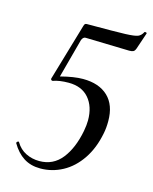

<svg xmlns="http://www.w3.org/2000/svg" viewBox="-104 -725 641 807"><g transform="rotate(15 217.0 -322.0)"><path d="M410 -580Q406 -569 400 -566Q394 -563 382 -563L191 -568Q181 -568 175 -554L129 -383Q187 -398 226 -398Q296 -398 335 -361Q374 -324 374 -254Q374 -224 369 -200Q356 -133 323.5 -85Q291 -37 245.5 -12.5Q200 12 149 12Q107 12 76.5 -7.5Q46 -27 24 -65V-66Q24 -70 28.5 -72.5Q33 -75 35 -71Q51 -44 78 -30.5Q105 -17 137 -17Q197 -17 234 -63.5Q271 -110 286 -188Q291 -215 291 -235Q291 -295 260 -331Q229 -367 172 -367Q131 -367 104 -357Q99 -357 97 -360.5Q95 -364 97 -368L169 -613Q171 -620 173.5 -622.5Q176 -625 182 -625Q307 -625 348 -626.5Q389 -628 402.5 -633.5Q416 -639 424 -655Q425 -656 428 -656Q431 -656 433 -654.5Q435 -653 434 -651Z"/></g></svg>

Font: CormorantInfant-MediumItalic
Style: Italic
Weight: 500
Italic angle: -10°
Designer: Christian Thalmann (Catharsis Fonts)
Foundry: Catharsis Fonts
Version: Version 3.303